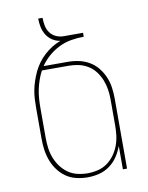

<svg xmlns="http://www.w3.org/2000/svg" viewBox="-84 -796 668 865"><g transform="rotate(-10 250.0 -363.5)"><path d="M247 8Q221 8 195.5 2Q170 -4 149 -18.5Q128 -33 112.5 -54Q97 -75 88 -99Q79 -123 75.5 -148.5Q72 -174 72 -200V-337Q72 -358 73 -379Q74 -400 78 -421Q82 -442 89 -462.5Q96 -483 105 -502Q124 -542 157 -572.5Q190 -603 232 -619Q212 -622 195.5 -633Q179 -644 169 -660.5Q159 -677 155 -696.5Q151 -716 151 -735H171Q171 -717 174.5 -699Q178 -681 188.5 -666.5Q199 -652 215.5 -644.5Q232 -637 250 -637H339V-619Q310 -619 281 -614Q252 -609 225.5 -596Q199 -583 176.5 -563.5Q154 -544 138 -520H250Q275 -520 300 -514.5Q325 -509 347 -496Q369 -483 385 -463Q401 -443 411 -419.5Q421 -396 424.5 -370.5Q428 -345 428 -320V0H409V-107Q400 -82 385 -59.5Q370 -37 348 -21Q326 -5 300 1.5Q274 8 247 8ZM250 -10Q273 -10 296.5 -15.5Q320 -21 339 -34.5Q358 -48 372 -67Q386 -86 394.5 -108Q403 -130 406 -153.5Q409 -177 409 -200V-320Q409 -343 405.5 -365.5Q402 -388 393.5 -409.5Q385 -431 371 -449.5Q357 -468 337.5 -480Q318 -492 295.5 -497Q273 -502 250 -502H127Q117 -483 110 -463Q103 -443 98.5 -422Q94 -401 92.5 -379.5Q91 -358 91 -337V-200Q91 -177 94 -153.5Q97 -130 105.5 -108Q114 -86 128 -67Q142 -48 161 -34.5Q180 -21 203.5 -15.5Q227 -10 250 -10Z"/></g></svg>

Font: Iosevka Thin
Style: Regular
Weight: 100
Monospace: yes
Designer: Belleve Invis
Foundry: Belleve Invis
Version: Version 32.5.0; ttfautohint (v1.8.4)